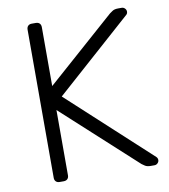

<svg xmlns="http://www.w3.org/2000/svg" viewBox="-80 -768 734 836"><g transform="rotate(-10 287.5 -350.0)"><path d="M116 0Q106 0 100 -6Q94 -12 94 -22V-677Q94 -688 100 -694Q106 -700 116 -700H134Q145 -700 151 -694Q157 -688 157 -677V-417L460 -685Q464 -688 473 -694Q482 -700 498 -700H514Q522 -700 528 -694Q534 -688 534 -680Q534 -672 529 -667L190 -365L550 -34Q556 -28 556 -20Q556 -12 550 -6Q544 0 536 0H519Q503 0 494 -6Q485 -12 481 -15L157 -311V-22Q157 -12 151 -6Q145 0 134 0Z"/></g></svg>

Font: Rubik Light
Style: Regular
Weight: 300
Designer: Hubert and Fischer
Foundry: Hubert and Fischer
Version: Version 2.300;gftools[0.9.30]